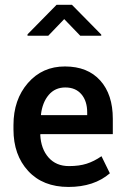

<svg xmlns="http://www.w3.org/2000/svg" viewBox="-20 -756 523 787"><path d="M337.4 -295.4Q337.4 -341.8 313.7 -369.6Q290 -397.5 247.8 -397.5Q205.6 -397.5 179.7 -366.9Q153.8 -336.4 147.9 -286.6L148.4 -284.2H337.4ZM430.7 -45.9Q365.7 10.3 260.7 10.3Q155.8 10.3 95.5 -55.2Q35.2 -120.6 35.2 -225.6V-243.2Q35.2 -347.7 94.5 -415.8Q153.8 -483.9 246.6 -483.6Q339.4 -483.4 390.9 -426Q442.4 -368.7 442.4 -269V-206.1H146L145 -203.6Q147.9 -145.5 179 -110.4Q210 -75.2 262.7 -75.2Q304.7 -75.2 335.2 -85Q365.7 -94.7 396 -115.7L430.2 -45.9ZM395 -609.4H309.1L243.2 -677.7L177.7 -609.4H92.8V-615.2L211.9 -736.3H274.9L395 -614.3Z"/></svg>

Font: Yantramanav Medium
Style: Regular
Weight: 500
Version: Version 1.001;PS 1.0;hotconv 1.0.72;makeotf.lib2.5.5900; ttf